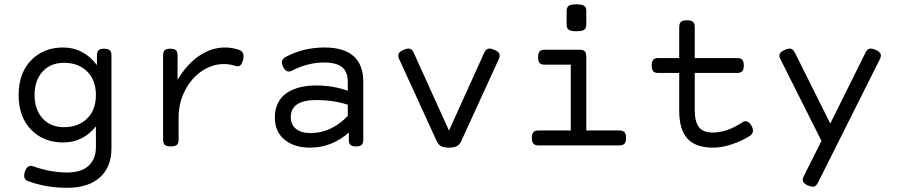

<svg xmlns="http://www.w3.org/2000/svg" viewBox="-20 -686 4237 906"><path d="M277.8 -13.7Q372.1 -13.7 432.6 -89.8V8.3Q432.6 64 398.4 95.9Q364.3 127.9 296.9 127.9Q218.3 127.9 136.2 98.6Q109.4 89.4 97.7 123.5Q85.9 159.2 112.8 168.9Q198.2 200.2 296.9 200.2Q396 200.2 450.9 151.4Q505.9 102.5 505.9 14.6V-424.3Q505.9 -441.4 498.5 -448.7Q491.2 -456.1 472.2 -456.1H471.2Q452.1 -456.1 444.8 -448.7Q437.5 -441.4 437.5 -424.3V-378.9Q374 -461.9 277.8 -461.9Q185.5 -461.9 126.7 -401.4Q67.9 -340.8 67.9 -237.8Q67.9 -134.8 126.7 -74.2Q185.5 -13.7 277.8 -13.7ZM282.7 -85.9Q217.8 -85.9 180.4 -127.9Q143.1 -169.9 143.1 -237.8Q143.1 -305.7 180.4 -347.7Q217.8 -389.6 282.7 -389.6Q349.1 -389.6 390.9 -349.1Q432.6 -308.6 432.6 -237.8Q432.6 -167 390.9 -126.5Q349.1 -85.9 282.7 -85.9Z M817.9 -309.6V-424.3Q817.9 -441.4 810.5 -448.7Q803.2 -456.1 784.2 -456.1H783.2Q764.2 -456.1 756.8 -448.7Q749.5 -441.4 749.5 -424.3V-26.9Q749.5 -9.8 757.6 -2.4Q765.6 4.9 785.6 4.9H786.6Q806.6 4.9 814.7 -2.4Q822.8 -9.8 822.8 -26.9V-131.8Q822.8 -199.7 852.5 -258.1Q882.3 -316.4 931.6 -350.1Q981 -383.8 1037.1 -383.8Q1064 -383.8 1090.8 -375Q1105.5 -370.1 1114 -377.7Q1122.6 -385.3 1127.4 -405.3Q1136.2 -441.9 1105.5 -451.7Q1073.2 -461.9 1041.5 -461.9Q976.6 -461.9 918.5 -421.6Q860.4 -381.3 817.9 -309.6Z M1328.1 -417.5Q1300.3 -402.8 1315.4 -371.6Q1331.1 -338.9 1357.4 -352.5Q1433.1 -391.1 1508.8 -391.1Q1567.9 -391.1 1594.5 -368.9Q1621.1 -346.7 1621.1 -299.3V-130.9L1626 -67.9V-26.9Q1626 -9.8 1633.3 -2.4Q1640.6 4.9 1659.7 4.9H1660.6Q1679.7 4.9 1687 -2.4Q1694.3 -9.8 1694.3 -26.9V-299.3Q1694.3 -461.9 1510.7 -461.9Q1412.6 -461.9 1328.1 -417.5ZM1276.9 -131.8Q1276.9 -64.9 1322.5 -27.1Q1368.2 10.7 1442.9 10.7Q1547.9 10.7 1631.8 -65.4L1626.5 -144.5Q1546.4 -58.1 1445.8 -58.1Q1401.4 -58.1 1376.7 -77.9Q1352.1 -97.7 1352.1 -133.3Q1352.1 -213.9 1473.1 -213.9Q1557.6 -213.9 1627.9 -189.5L1628.4 -255.4Q1554.2 -282.7 1472.7 -282.7Q1431.2 -282.7 1396.7 -274.4Q1362.3 -266.1 1335 -248.5Q1307.6 -231 1292.2 -201.2Q1276.9 -171.4 1276.9 -131.8Z M2264.6 -436.5 2098.6 -69.8 1932.6 -436.5Q1925.3 -452.6 1914.8 -455.8Q1904.3 -459 1885.3 -451.2Q1866.2 -443.4 1861.3 -433.1Q1856.4 -422.9 1863.8 -406.7L2041 -19.5Q2048.3 -3.4 2061.5 3.7Q2074.7 10.7 2098.6 10.7Q2122.6 10.7 2135.7 3.7Q2148.9 -3.4 2156.2 -19.5L2333.5 -406.7Q2340.8 -422.9 2335.9 -433.1Q2331.1 -443.4 2312 -451.2Q2293 -459 2282.5 -455.8Q2272 -452.6 2264.6 -436.5Z M2549.8 -451.2Q2533.2 -451.2 2526.1 -443.1Q2519 -435.1 2519 -416Q2519 -397 2526.1 -388.9Q2533.2 -380.9 2549.8 -380.9H2673.3V-70.3H2520.5Q2503.9 -70.3 2496.8 -62.3Q2489.7 -54.2 2489.7 -35.2Q2489.7 -16.1 2496.8 -8.1Q2503.9 0 2520.5 0H2903.3Q2919.9 0 2927 -8.1Q2934.1 -16.1 2934.1 -35.2Q2934.1 -54.2 2927 -62.3Q2919.9 -70.3 2903.3 -70.3H2746.6V-418Q2746.6 -436 2739.5 -443.6Q2732.4 -451.2 2715.8 -451.2ZM2746.6 -633.8Q2746.6 -651.4 2736.8 -658.4Q2727.1 -665.5 2700.2 -665.5Q2673.3 -665.5 2663.6 -658.4Q2653.8 -651.4 2653.8 -633.8V-570.3Q2653.8 -552.7 2663.6 -545.7Q2673.3 -538.6 2700.2 -538.6Q2727.1 -538.6 2736.8 -545.7Q2746.6 -552.7 2746.6 -570.3Z M3185.1 -558.6V-161.6Q3185.1 -75.7 3223.4 -32.5Q3261.7 10.7 3344.7 10.7Q3385.3 10.7 3432.1 -4.6Q3479 -20 3517.1 -43.9Q3543 -60.5 3526.9 -91.3Q3518.1 -108.4 3506.1 -112.5Q3494.1 -116.7 3483.4 -108.9Q3409.7 -60.5 3344.7 -60.5Q3297.4 -60.5 3277.8 -86.4Q3258.3 -112.3 3258.3 -168V-558.6Q3258.3 -575.7 3250 -583Q3241.7 -590.3 3221.7 -590.3Q3201.7 -590.3 3193.4 -583Q3185.1 -575.7 3185.1 -558.6ZM3085.9 -412.1Q3069.3 -412.1 3062.3 -404.1Q3055.2 -396 3055.2 -377Q3055.2 -357.9 3062.3 -349.9Q3069.3 -341.8 3085.9 -341.8H3459Q3475.6 -341.8 3482.7 -349.9Q3489.7 -357.9 3489.7 -377Q3489.7 -396 3482.7 -404.1Q3475.6 -412.1 3459 -412.1Z M4063.5 -436.5 3897.9 -103 3731.4 -436.5Q3723.1 -452.6 3713.1 -455.8Q3703.1 -459 3684.1 -451.2Q3665 -442.9 3659.9 -432.6Q3654.8 -422.4 3662.6 -406.7L3870.6 7.3L3876.5 -61L3772.9 145Q3764.6 160.6 3769.5 171.1Q3774.4 181.6 3793.5 189.5Q3812.5 197.3 3822.3 194.1Q3832 190.9 3840.3 174.8L4131.8 -406.7Q4139.6 -422.4 4134.8 -432.6Q4129.9 -442.9 4110.8 -451.2Q4091.8 -459 4081.5 -455.8Q4071.3 -452.6 4063.5 -436.5Z"/></svg>

Font: Courier Prime Code
Style: Regular
Weight: 400
Designer: Alan Dague-Greene
Foundry: Quote-Unquote Apps
Version: Version 3.18